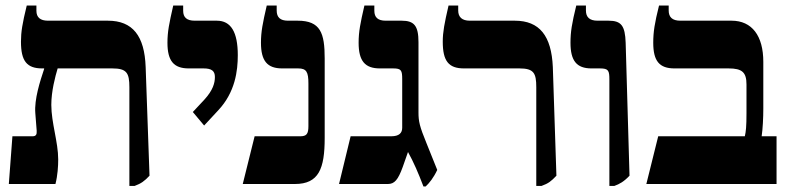

<svg xmlns="http://www.w3.org/2000/svg" viewBox="-20 -667 2859 696"><path d="M12 0H181C189 -31 191 -65 191 -89C191 -152 166 -222 166 -287C166 -336 180 -389 189 -419H387C439 -419 449 -403 449 -351V7H468C492 -2 503 -10 522 -30L508 -424C504 -537 461 -592 371 -592H154C126 -592 112 -604 112 -628V-647H77C61 -582 56 -551 56 -516C56 -446 77 -419 133 -419H140V-417C125 -372 104 -307 108 -257L113 -193C114 -179 110 -173 98 -173H25Z M720 -212 771 -267C833 -333 842 -411 842 -467C842 -551 817 -592 766 -592H686C657 -592 644 -604 644 -628V-647H608C593 -581 587 -552 587 -512C587 -446 610 -419 664 -419H718C747 -419 759 -410 759 -388C759 -366 752 -340 721 -306L679 -261Z M860 0H1049C1136 0 1157 -56 1157 -167V-455C1157 -547 1142 -592 1059 -592H1024C996 -592 983 -604 983 -629V-647H947C932 -582 926 -552 926 -512C926 -446 949 -419 1003 -419H1061C1091 -419 1098 -406 1098 -364V-210C1098 -181 1091 -173 1068 -173H903Z M1515 9H1523C1536 -3 1552 -23 1565 -51L1526 -148C1501 -209 1497 -227 1497 -259V-514C1497 -574 1481 -592 1436 -592H1378C1350 -592 1337 -604 1337 -628V-647H1301C1286 -582 1280 -552 1280 -512C1280 -446 1303 -419 1357 -419H1405C1435 -419 1438 -412 1438 -379V-204C1438 -185 1427 -173 1398 -173H1251L1209 0H1386C1410 0 1423 -15 1440 -62L1459 -116C1479 -80 1496 -41 1515 9Z M1924 7H1943C1968 -2 1978 -10 1997 -30L1984 -424C1979 -537 1936 -592 1846 -592H1683C1655 -592 1641 -605 1641 -629V-647H1606C1591 -582 1585 -551 1585 -516C1585 -446 1606 -419 1662 -419H1863C1915 -419 1924 -402 1924 -351Z M2189 7H2207C2226 0 2241 -8 2262 -30L2248 -512C2246 -574 2232 -592 2186 -592H2146C2117 -592 2104 -605 2104 -629V-647H2069C2053 -582 2048 -551 2048 -512C2048 -447 2070 -419 2124 -419H2155C2186 -419 2189 -411 2189 -378Z M2323 0H2795V-173H2741C2745 -200 2747 -240 2747 -273V-443C2747 -537 2706 -592 2632 -592H2446C2417 -592 2404 -605 2404 -629V-647H2369C2353 -583 2348 -551 2348 -512C2348 -446 2370 -419 2425 -419H2621C2670 -419 2686 -405 2686 -361V-256C2686 -209 2684 -190 2680 -173H2366Z"/></svg>

Font: Noto Serif Hebrew SemiCondensed ExtraBold
Style: Regular
Weight: 800
Width: 4
Designer: Monotype Design Team
Foundry: Monotype Imaging Inc.
Version: Version 2.004